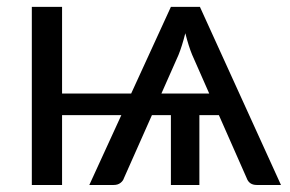

<svg xmlns="http://www.w3.org/2000/svg" viewBox="-20 -526 824 546"><path d="M779 0H710Q688.5 0 681.5 -19.5L602.5 -198.5H547V0H466V-198.5H412L332.5 -19.5Q330 -11.5 322.5 -5.8Q315 0 303.5 0H234L325 -198.5H156.5V0H70.5V-506.5H156.5V-260H353L466 -506.5H548.5ZM575 -260 526.5 -370Q516.5 -394 507 -431.5Q497.5 -394 487.5 -369.5L439 -260Z"/></svg>

Font: Verano Sans
Style: Regular
Weight: 400
Designer: Lukasz Dziedzic with Adam Twardoch and Botio Nikoltchev
Foundry: tyPoland Lukasz Dziedzic
Version: Version 3.001;December 28, 2019;FontCreator 12.0.0.2547 64-b